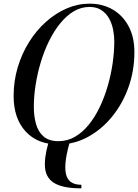

<svg xmlns="http://www.w3.org/2000/svg" viewBox="-20 -780 755 1050"><path d="M300 10Q185 10 119.8 -61.5Q54.5 -133 54.5 -255Q54.5 -337 77 -412Q99.5 -487 139.2 -550.5Q179 -614 231.8 -661Q284.5 -708 345.2 -734Q406 -760 469.5 -760Q541 -760 596.5 -727.8Q652 -695.5 683.5 -636Q715 -576.5 715 -495Q715 -392.5 682 -301.2Q649 -210 591.2 -140Q533.5 -70 458.5 -30Q383.5 10 300 10ZM425 250Q328.5 250 281 223.5Q233.5 197 226.8 141.8Q220 86.5 245 0Q272.5 4.5 302.5 4.5Q332.5 4.5 360.5 0Q341.5 68 338 112.8Q334.5 157.5 344.2 183.2Q354 209 374.8 219.8Q395.5 230.5 425 230.5ZM300 -8Q348.5 -8 390 -32Q431.5 -56 465.5 -98Q499.5 -140 525.5 -194.5Q551.5 -249 569.2 -310.2Q587 -371.5 596 -434Q605 -496.5 605 -554.5Q605 -585.5 598.5 -618.2Q592 -651 576.5 -679Q561 -707 534.8 -724.5Q508.5 -742 469.5 -742Q423.5 -742 383.2 -718Q343 -694 309 -652Q275 -610 248.2 -555.5Q221.5 -501 203 -439.8Q184.5 -378.5 174.8 -316Q165 -253.5 165 -195.5Q165 -144.5 177 -101.8Q189 -59 218.5 -33.5Q248 -8 300 -8Z"/></svg>

Font: Bodoni Moda 11pt
Style: Italic
Weight: 400
Italic angle: -13°
Version: Version 2.004